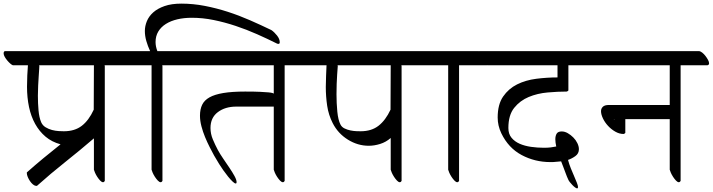

<svg xmlns="http://www.w3.org/2000/svg" viewBox="-52 -969 3931 1059"><path d="M96 -14V-18Q141 -58 187.5 -96.5Q234 -135 282 -173Q234 -186 199.5 -215Q165 -244 142 -285.5Q119 -327 108 -379Q97 -431 97 -491Q97 -523 98.5 -553Q100 -583 102 -609H19Q13 -611 4.5 -618.5Q-4 -626 -12 -635.5Q-20 -645 -26 -655.5Q-32 -666 -32 -675Q-32 -683 -26 -687H632Q639 -686 648.5 -678.5Q658 -671 666 -660.5Q674 -650 680 -639Q686 -628 686 -620Q686 -611 677 -609H525Q526 -607 526 -603V29Q522 36 516 36Q509 36 500.5 27Q492 18 484.5 6.5Q477 -5 472 -16.5Q467 -28 466 -33V-206Q388 -139 308 -75.5Q228 -12 152 56H148Q139 56 130 48.5Q121 41 113.5 30Q106 19 101 7Q96 -5 96 -14ZM175 -295Q183 -277 199.5 -267Q216 -257 235 -252Q254 -247 272 -246Q290 -245 300 -245Q360 -245 399 -275Q438 -305 465 -364L466 -609H164Q164 -607 164.5 -606Q165 -605 165 -604Q165 -601 164 -586Q163 -571 161.5 -548.5Q160 -526 158.5 -498Q157 -470 157 -441Q157 -399 160.5 -360Q164 -321 175 -295Z M784 -609H676Q670 -611 661.5 -618.5Q653 -626 645 -635.5Q637 -645 631 -655.5Q625 -666 625 -675Q625 -683 631 -687H776Q763 -715 755 -743Q747 -771 747 -798Q747 -825 758 -852Q769 -879 793 -900.5Q817 -922 855.5 -935.5Q894 -949 948 -949Q1013 -949 1077.5 -936.5Q1142 -924 1204 -904Q1266 -884 1326.5 -857.5Q1387 -831 1445 -803Q1461 -792 1476 -773Q1491 -754 1491 -736Q1491 -727 1484 -727Q1478 -727 1475 -729Q1423 -755 1365.5 -780.5Q1308 -806 1248 -826Q1188 -846 1127 -858.5Q1066 -871 1006 -871Q963 -871 926.5 -862.5Q890 -854 863 -837Q836 -820 821 -795Q806 -770 806 -737Q806 -713 816 -687H955Q962 -686 971.5 -678.5Q981 -671 989 -660.5Q997 -650 1003 -639Q1009 -628 1009 -620Q1009 -611 1000 -609H843Q844 -607 844 -603V29Q840 36 834 36Q827 36 818.5 27Q810 18 802.5 6.5Q795 -5 790 -16.5Q785 -28 784 -33Z M1129 -111Q1118 -131 1104.5 -157.5Q1091 -184 1079 -213Q1067 -242 1059 -272.5Q1051 -303 1051 -331Q1051 -366 1063 -391Q1075 -416 1103.5 -432Q1132 -448 1180 -456Q1228 -464 1300 -464Q1352 -464 1382.5 -462.5Q1413 -461 1429 -459.5Q1445 -458 1450.5 -456Q1456 -454 1458 -453V-609H999Q993 -611 984.5 -618.5Q976 -626 968 -635.5Q960 -645 954 -655.5Q948 -666 948 -675Q948 -683 954 -687H1621Q1628 -686 1637.5 -678.5Q1647 -671 1655 -660.5Q1663 -650 1669 -639Q1675 -628 1675 -620Q1675 -611 1666 -609H1518V29Q1514 36 1508 36Q1501 36 1492.5 27Q1484 18 1476.5 6.5Q1469 -5 1464 -16.5Q1459 -28 1458 -33V-381H1251Q1190 -381 1149.5 -350.5Q1109 -320 1109 -263Q1109 -231 1122 -200Q1135 -169 1150 -141Q1162 -119 1179.5 -93.5Q1197 -68 1213.5 -43.5Q1230 -19 1241.5 2Q1253 23 1253 36Q1253 43 1248 43Q1242 43 1230.5 32Q1219 21 1206 5Q1193 -11 1180 -29.5Q1167 -48 1157 -64Z M1783 -290Q1760 -335 1752.5 -386Q1745 -437 1745 -489Q1745 -520 1746.5 -550Q1748 -580 1749 -609H1656Q1650 -611 1641.5 -618.5Q1633 -626 1625 -635.5Q1617 -645 1611 -655.5Q1605 -666 1605 -675Q1605 -683 1611 -687H2269Q2276 -686 2285.5 -678.5Q2295 -671 2303 -660.5Q2311 -650 2317 -639Q2323 -628 2323 -620Q2323 -611 2314 -609H2162Q2163 -607 2163 -603V29Q2159 36 2153 36Q2146 36 2137.5 27Q2129 18 2121.5 6.5Q2114 -5 2109 -16.5Q2104 -28 2103 -33V-208Q2077 -185 2044.5 -175Q2012 -165 1982 -165Q1921 -165 1866.5 -199Q1812 -233 1783 -290ZM1826 -282Q1833 -268 1848.5 -260.5Q1864 -253 1881.5 -249.5Q1899 -246 1914.5 -245.5Q1930 -245 1937 -245Q1997 -245 2036 -275.5Q2075 -306 2102 -364L2103 -609H1810Q1810 -607 1810.5 -606Q1811 -605 1811 -604Q1811 -604 1810 -590.5Q1809 -577 1807.5 -555.5Q1806 -534 1805 -506.5Q1804 -479 1804 -449Q1804 -400 1808.5 -353.5Q1813 -307 1826 -282Z M2420 -609H2315Q2309 -611 2300.5 -618.5Q2292 -626 2284 -635.5Q2276 -645 2270 -655.5Q2264 -666 2264 -675Q2264 -683 2270 -687H2588Q2595 -686 2604.5 -678.5Q2614 -671 2622 -660.5Q2630 -650 2636 -639Q2642 -628 2642 -620Q2642 -611 2633 -609H2480V29Q2476 36 2470 36Q2463 36 2454.5 27Q2446 18 2438.5 6.5Q2431 -5 2426 -16.5Q2421 -28 2420 -33Z M2713 -234Q2693 -276 2693 -321Q2693 -393 2723 -436.5Q2753 -480 2800 -503.5Q2847 -527 2906 -534.5Q2965 -542 3023 -542V-609H2636Q2630 -611 2621.5 -618.5Q2613 -626 2605 -635.5Q2597 -645 2591 -655.5Q2585 -666 2585 -675Q2585 -683 2591 -687H3192Q3199 -686 3208.5 -678.5Q3218 -671 3226 -660.5Q3234 -650 3240 -639Q3246 -628 3246 -620Q3246 -611 3237 -609H3083V-470Q3080 -466 3074 -464Q3025 -464 2968.5 -459Q2912 -454 2864 -434Q2816 -414 2784 -374Q2752 -334 2752 -263Q2752 -230 2769.5 -209Q2787 -188 2814.5 -176Q2842 -164 2877 -159Q2912 -154 2948 -154Q2971 -154 2985.5 -156Q3000 -158 3016 -161Q3011 -184 3011 -201Q3011 -220 3018.5 -232Q3026 -244 3046 -244Q3063 -244 3079.5 -234.5Q3096 -225 3110 -211Q3124 -197 3132.5 -179.5Q3141 -162 3141 -146Q3141 -122 3121.5 -108Q3102 -94 3081 -87Q3087 -64 3096.5 -40.5Q3106 -17 3115 3.5Q3124 24 3130 39.5Q3136 55 3136 62Q3136 70 3131 70Q3127 70 3119.5 64.5Q3112 59 3104.5 51Q3097 43 3091 35.5Q3085 28 3083 23Q3075 6 3068.5 -12Q3062 -30 3055 -48L3043 -79L3009 -76Q3003 -75 2996.5 -75Q2990 -75 2984 -75Q2898 -75 2825 -114Q2752 -153 2713 -234Z M3388 -230Q3364 -230 3341.5 -243Q3319 -256 3301.5 -275Q3284 -294 3273.5 -316Q3263 -338 3263 -356Q3263 -370 3273 -380Q3283 -390 3307 -390H3642V-609H3235Q3229 -611 3220.5 -618.5Q3212 -626 3204 -635.5Q3196 -645 3190 -655.5Q3184 -666 3184 -675Q3184 -683 3190 -687H3805Q3812 -686 3821.5 -678.5Q3831 -671 3839 -660.5Q3847 -650 3853 -639Q3859 -628 3859 -620Q3859 -611 3850 -609H3702V29Q3698 36 3692 36Q3685 36 3676.5 27Q3668 18 3660.5 6.5Q3653 -5 3648 -16.5Q3643 -28 3642 -33V-312H3397V-236Q3394 -232 3388 -230ZM3333 -309Q3334 -308 3337 -308V-310Q3336 -310 3335 -309.5Q3334 -309 3333 -309Z"/></svg>

Font: Asar
Style: Regular
Weight: 400
Designer: Eben Sorkin
Foundry: Eben Sorkin, Pria Ravichandran
Version: Version 1.003; ttfautohint (v1.3) -l 8 -r 50 -G 0 -x 0 -H 45